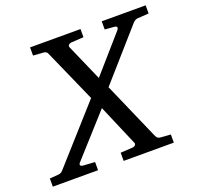

<svg xmlns="http://www.w3.org/2000/svg" viewBox="-163 -800 959 929"><g transform="rotate(-20 317.0 -335.5)"><path d="M618.2 -625Q610.4 -624 603.8 -618.9Q597.2 -613.8 594.2 -609.9L374 -359.9L504.9 -61Q509.8 -51.8 514.6 -49.3Q519.5 -46.9 524.9 -45.9L579.1 -42V0H320.8V-42L384.8 -45.9Q393.1 -46.9 397.9 -52.7Q402.8 -58.6 398.9 -65.9L309.1 -275.9L120.1 -65.9Q113.8 -60.1 115 -53.5Q116.2 -46.9 128.9 -45.9L189 -42V0H-43.9V-42L3.9 -45.9Q12.2 -46.9 18.6 -52Q24.9 -57.1 27.8 -61L276.9 -339.8L157.2 -609.9Q153.3 -619.1 148.4 -621.6Q143.6 -624 138.2 -625L83 -628.9V-670.9H342.8V-628.9L277.8 -625Q269.5 -624 264.6 -618.4Q259.8 -612.8 263.2 -605L345.2 -418L508.8 -605Q514.2 -610.8 513.4 -617.4Q512.7 -624 500 -625L452.1 -628.9V-670.9H678.2V-628.9Z"/></g></svg>

Font: Charis SIL Cyr
Style: Italic
Weight: 400
Italic angle: -11°
Foundry: SIL International
Version: Version 5.000